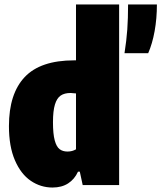

<svg xmlns="http://www.w3.org/2000/svg" viewBox="-20 -828 722 859"><path d="M20 -264Q20 -408.5 90.5 -483.2Q161 -558 312 -558H320V-808H513V0H350L337 -60H329Q313.5 -26 284.8 -7.5Q256 11 215 11Q162 11 117.8 -19Q73.5 -49 46.8 -110.8Q20 -172.5 20 -264ZM320 -160V-410Q304 -412 296 -412Q268.5 -412 251.5 -400.5Q234.5 -389 225.8 -360.5Q217 -332 217 -281Q217 -229 224.8 -200.2Q232.5 -171.5 246.5 -160.8Q260.5 -150 282 -150Q303.5 -150 320 -160ZM553 -808H682Q682 -745.5 671.8 -688.8Q661.5 -632 643 -590H537Q546 -647 549.5 -696.2Q553 -745.5 553 -808Z"/></svg>

Font: Encode Sans Condensed Black
Style: Regular
Weight: 900
Width: 3
Designer: Multiple Designers
Foundry: Impallari Type
Version: Version 2.000